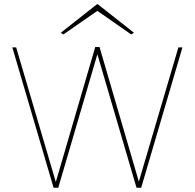

<svg xmlns="http://www.w3.org/2000/svg" viewBox="-20 -883 916 903"><path d="M232 0 38 -660H56L244 -22H241L428 -662H448L254 0ZM644 0H622L428 -662H448L635 -22H631L819 -660H838ZM278 -721 266 -729 436 -863H440L610 -729L597 -721L438 -832Z"/></svg>

Font: Panamera Thin
Style: Regular
Weight: 100
Designer: Bastien Sozeau
Foundry: NBR — Bastien Sozeau
Version: Version 3.003;gftools[0.9.33]